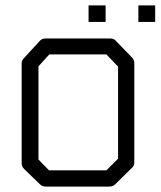

<svg xmlns="http://www.w3.org/2000/svg" viewBox="-20 -739 593 709"><path d="M307 -719H370V-658H307ZM491 -719H553V-658H491ZM122 -494V-150L161 -110H373L416 -153V-493L373 -538H162ZM70 -526 127 -588Q135 -597 149 -597H386Q401 -597 408 -588L468 -526Q476 -518 476 -505V-140Q476 -126 467 -119L406 -59Q397 -50 385 -50H149Q136 -50 128 -58L69 -115Q60 -124 60 -137V-506Q60 -516 70 -526Z"/></svg>

Font: ibm3270
Style: Regular
Weight: 400
Monospace: yes
Version: Version 2.0.3